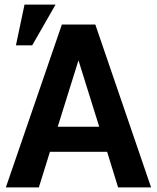

<svg xmlns="http://www.w3.org/2000/svg" viewBox="-20 -818 685 838"><path d="M413 -265 323 -553H322L232 -265ZM639.5 0H495.5L447.5 -155.5H198L149.5 0H5.5L250 -711H396ZM120.5 -620H49.5L87 -798H222.5Z"/></svg>

Font: Roberto Sans
Style: Bold
Weight: 700
Designer: Google (font) & Cristiano Sobral (main changes)
Version: Version 1.000;October 12, 2021;FontCreator 14.0.0.2814 64-bi